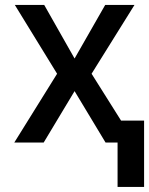

<svg xmlns="http://www.w3.org/2000/svg" viewBox="-20 -565 591 761"><path d="M155.2 -545.5 275.6 -333.1 397 -545.5H513.1L343 -272.7L514.6 0H398.4L275.6 -203.8L153.1 0H36.6L206.3 -272.7L38.7 -545.5ZM551.1 -87V175.8H446V-87Z"/></svg>

Font: Inter Zeller Medium
Style: Regular
Weight: 500
Designer: Rasmus Andersson; Joe Bland
Foundry: zeller
Version: Version 3.015;git-dec3a8cb1